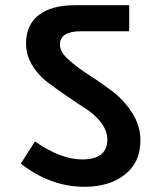

<svg xmlns="http://www.w3.org/2000/svg" viewBox="-20 -712 622 737"><path d="M305 5Q173 5 60 -84L114 -169Q214 -100 295 -100Q392 -100 392 -176Q392 -209 369 -240Q346 -271 311 -293.5Q276 -316 236 -343.5Q196 -371 161 -397.5Q126 -424 103 -462.5Q80 -501 80 -545Q80 -616 128.5 -654Q177 -692 268 -692H476V-592H291Q210 -592 210 -541Q210 -513 242 -484Q274 -455 319 -426Q364 -397 409.5 -363Q455 -329 487 -279.5Q519 -230 519 -173Q519 -89 459.5 -42Q400 5 305 5Z"/></svg>

Font: FiraGO SemiBold
Style: Regular
Weight: 600
Designer: bBox Type
Foundry: bBox Type GmbH
Version: Version 1.001;PS 001.001;hotconv 1.0.88;makeotf.lib2.5.64775